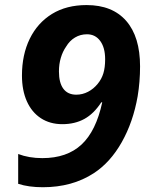

<svg xmlns="http://www.w3.org/2000/svg" viewBox="-20 -744 611 773"><path d="M53.2 -3.9V-124Q96.7 -107.4 150.4 -107.4Q249.5 -107.4 308.1 -161.9Q366.7 -216.3 391.6 -332H387.7Q357.9 -286.1 319.6 -265.1Q281.2 -244.1 231 -244.1Q181.2 -244.1 144.5 -268.1Q107.9 -292 88.1 -336.2Q68.4 -380.4 68.4 -439.9Q68.4 -523.4 99.6 -587.6Q130.9 -651.9 189.5 -688Q247.6 -723.6 328.6 -723.6Q432.6 -723.6 488.3 -659.7Q543.9 -595.7 543.9 -476.6Q543.9 -415 534.2 -356.4Q516.1 -252.9 470.2 -171.6Q424.3 -90.3 357.9 -46.9Q271 9.8 152.3 9.8Q95.7 9.8 53.2 -3.9ZM373.5 -406.7Q389.2 -425.8 396.2 -449Q403.3 -472.2 403.3 -505.4Q403.3 -552.2 383.5 -579.1Q363.8 -606 330.1 -606Q303.7 -606 282 -593Q260.3 -580.1 246.1 -556.2Q232.4 -536.6 224.9 -511.2Q217.3 -485.8 217.3 -456.5Q217.3 -410.6 235.1 -386.7Q252.9 -362.8 287.1 -362.8Q312 -362.8 334.5 -374.5Q356.9 -386.2 373.5 -406.7Z"/></svg>

Font: Viking Open Sans
Style: Bold Italic
Weight: 700
Italic angle: -12°
Foundry: Ascender Corporation
Version: Version 2.000